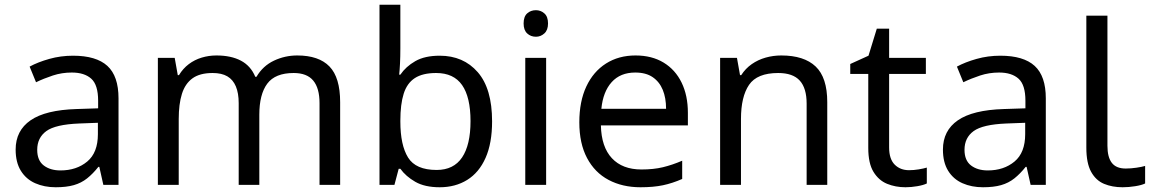

<svg xmlns="http://www.w3.org/2000/svg" viewBox="-20 -780 4861 810"><path d="M288 -545Q386 -545 433 -502Q480 -459 480 -365V0H416L399 -76H395Q372 -47 347.5 -27.5Q323 -8 291.5 1Q260 10 215 10Q167 10 128.5 -7Q90 -24 68 -59.5Q46 -95 46 -149Q46 -229 109 -272.5Q172 -316 303 -320L394 -323V-355Q394 -422 365 -448Q336 -474 283 -474Q241 -474 203 -461.5Q165 -449 132 -433L105 -499Q140 -518 188 -531.5Q236 -545 288 -545ZM314 -259Q214 -255 175.5 -227Q137 -199 137 -148Q137 -103 164.5 -82Q192 -61 235 -61Q303 -61 348 -98.5Q393 -136 393 -214V-262Z M1234 -546Q1325 -546 1370 -499.5Q1415 -453 1415 -349V0H1328V-345Q1328 -408 1301.5 -440Q1275 -472 1219 -472Q1141 -472 1107.5 -427Q1074 -382 1074 -296V0H987V-345Q987 -387 975 -415.5Q963 -444 939 -458Q915 -472 877 -472Q823 -472 792 -449.5Q761 -427 747.5 -384Q734 -341 734 -278V0H646V-536H717L730 -463H735Q752 -491 776.5 -509.5Q801 -528 831 -537Q861 -546 893 -546Q955 -546 996.5 -524Q1038 -502 1057 -456H1062Q1089 -502 1135.5 -524Q1182 -546 1234 -546Z M1669 -575Q1669 -541 1667.5 -511.5Q1666 -482 1664 -465H1669Q1692 -499 1732 -522Q1772 -545 1835 -545Q1935 -545 1995.5 -475.5Q2056 -406 2056 -268Q2056 -176 2028.5 -114Q2001 -52 1951 -21Q1901 10 1835 10Q1772 10 1732 -13Q1692 -36 1669 -68H1662L1644 0H1581V-760H1669ZM1820 -472Q1763 -472 1730 -450.5Q1697 -429 1683 -384.5Q1669 -340 1669 -271V-267Q1669 -168 1701.5 -115.5Q1734 -63 1822 -63Q1894 -63 1929.5 -116Q1965 -169 1965 -269Q1965 -370 1929.5 -421Q1894 -472 1820 -472Z M2284 -536V0H2196V-536ZM2241 -737Q2261 -737 2276.5 -723.5Q2292 -710 2292 -681Q2292 -653 2276.5 -639Q2261 -625 2241 -625Q2219 -625 2204 -639Q2189 -653 2189 -681Q2189 -710 2204 -723.5Q2219 -737 2241 -737Z M2661 -546Q2730 -546 2779.5 -516Q2829 -486 2855.5 -431.5Q2882 -377 2882 -304V-251H2515Q2517 -160 2561.5 -112.5Q2606 -65 2686 -65Q2737 -65 2776.5 -74.5Q2816 -84 2858 -102V-25Q2817 -7 2777 1.5Q2737 10 2682 10Q2606 10 2547.5 -21Q2489 -52 2456.5 -113.5Q2424 -175 2424 -264Q2424 -352 2453.5 -415Q2483 -478 2536.5 -512Q2590 -546 2661 -546ZM2660 -474Q2597 -474 2560.5 -433.5Q2524 -393 2517 -321H2790Q2790 -367 2776 -401Q2762 -435 2733.5 -454.5Q2705 -474 2660 -474Z M3276 -546Q3372 -546 3421 -499.5Q3470 -453 3470 -349V0H3383V-343Q3383 -408 3354 -440Q3325 -472 3263 -472Q3174 -472 3140 -422Q3106 -372 3106 -278V0H3018V-536H3089L3102 -463H3107Q3125 -491 3151.5 -509.5Q3178 -528 3210 -537Q3242 -546 3276 -546Z M3815 -62Q3835 -62 3856 -65.5Q3877 -69 3890 -73V-6Q3876 1 3850 5.5Q3824 10 3800 10Q3758 10 3722.5 -4.5Q3687 -19 3665 -55Q3643 -91 3643 -156V-468H3567V-510L3644 -545L3679 -659H3731V-536H3886V-468H3731V-158Q3731 -109 3754.5 -85.5Q3778 -62 3815 -62Z M4200 -545Q4298 -545 4345 -502Q4392 -459 4392 -365V0H4328L4311 -76H4307Q4284 -47 4259.5 -27.5Q4235 -8 4203.5 1Q4172 10 4127 10Q4079 10 4040.5 -7Q4002 -24 3980 -59.5Q3958 -95 3958 -149Q3958 -229 4021 -272.5Q4084 -316 4215 -320L4306 -323V-355Q4306 -422 4277 -448Q4248 -474 4195 -474Q4153 -474 4115 -461.5Q4077 -449 4044 -433L4017 -499Q4052 -518 4100 -531.5Q4148 -545 4200 -545ZM4226 -259Q4126 -255 4087.5 -227Q4049 -199 4049 -148Q4049 -103 4076.5 -82Q4104 -61 4147 -61Q4215 -61 4260 -98.5Q4305 -136 4305 -214V-262Z M4716 10Q4672 10 4637.5 -4.5Q4603 -19 4583 -55.5Q4563 -92 4563 -157V-714H4652V-165Q4652 -117 4670.5 -93Q4689 -69 4729 -69Q4751 -69 4774.5 -72.5Q4798 -76 4811 -80V-6Q4797 1 4769.5 5.5Q4742 10 4716 10Z"/></svg>

Font: uhindi85
Style: Book
Weight: 400
Designer: Jelle Bosma - Monotype Design Team
Foundry: Monotype Imaging Inc.
Version: Version 2.003